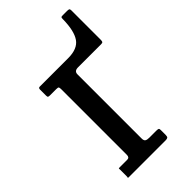

<svg xmlns="http://www.w3.org/2000/svg" viewBox="-207 -723 786 786"><g transform="rotate(-45 186.0 -330.0)"><path d="M90.5 -465H54.5Q47.5 -465 45 -466.8Q42.5 -468.5 42.5 -476V-510.5Q42.5 -520 50 -520H215Q269 -520 290.2 -550.5Q311.5 -581 312.5 -648Q312.5 -655 313.8 -657.5Q315 -660 322.5 -660H348.5Q355.5 -660 359 -658.5Q362.5 -657 362.5 -650V-479.5Q362.5 -471.5 360.5 -468.2Q358.5 -465 350.5 -465H217Q195 -465 195 -446.5V-75Q195 -63 200.8 -59Q206.5 -55 219 -55H261Q268 -55 271.5 -53.5Q275 -52 275 -45V-15Q275 -5.5 271.2 -2.8Q267.5 0 258.5 0H47.5Q40 0 41.2 -1.2Q42.5 -2.5 42.5 -10V-46Q42.5 -52.5 42.2 -53.8Q42 -55 48.5 -55H91.5Q105 -55 105 -70V-450Q105 -460 102.8 -462.5Q100.5 -465 90.5 -465Z"/></g></svg>

Font: Besley* Narrow
Style: Regular
Weight: 400
Width: 4
Designer: Owen Earl
Foundry: indestructible type*
Version: Version 3.000; ttfautohint (v1.8.3)